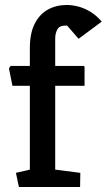

<svg xmlns="http://www.w3.org/2000/svg" viewBox="-20 -752 429 772"><path d="M56 0 44 -57 100 -70V-407H30L16 -477L23 -487H100V-558Q100 -619 120 -657.5Q140 -696 173.5 -714Q207 -732 249 -732Q269 -732 293.5 -726Q318 -720 343 -705Q368 -690 389 -665L296 -596L250 -649H241Q219 -649 210.5 -633.5Q202 -618 202 -597V-487H315Q320 -487 320 -481V-407H202V-70L303 -57L302 0Z"/></svg>

Font: Kreon Light Medium
Style: Regular
Weight: 500
Version: Version 2.002